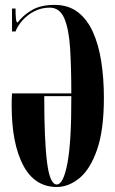

<svg xmlns="http://www.w3.org/2000/svg" viewBox="-20 -734 460 766"><path d="M206.5 12Q118 12 72.2 -75.2Q26.5 -162.5 26.5 -313.5Q26.5 -326 26.8 -337.2Q27 -348.5 28 -361.5H264.5Q264.5 -463 259.8 -540Q255 -617 236.8 -660.2Q218.5 -703.5 178.5 -703.5Q144.5 -703.5 116.8 -689Q89 -674.5 69.5 -652.5Q50 -630.5 42 -608.5H28V-700H42Q42 -675 43.5 -659.5Q45 -644 50.5 -644Q70.5 -672 106.2 -693.2Q142 -714.5 198 -714.5Q252.5 -714.5 290 -686Q327.5 -657.5 350.5 -606.8Q373.5 -556 384 -488.5Q394.5 -421 394.5 -344Q394.5 -215 367.2 -136.8Q340 -58.5 296.8 -23.2Q253.5 12 206.5 12ZM206.5 2Q233 2 249 -82.8Q265 -167.5 264.5 -344Q265 -347.5 264.5 -350.5H156.5Q156.5 -173 167.8 -85.5Q179 2 206.5 2Z"/></svg>

Font: Imbue 100pt
Style: Bold
Weight: 700
Designer: Tyler Finck
Foundry: Etcetera Type Company
Version: Version 1.102; ttfautohint (v1.8.3)